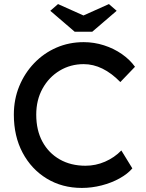

<svg xmlns="http://www.w3.org/2000/svg" viewBox="-20 -913 719 943"><path d="M382 10Q285 10 209.5 -36Q134 -82 91 -163Q48 -244 48 -350Q48 -425 74.5 -489.5Q101 -554 148 -603Q195 -652 257 -679Q319 -706 391 -706Q442 -706 490.5 -690.5Q539 -675 578.5 -647.5Q618 -620 643 -585L571 -510Q485 -598 391 -598Q326 -598 273 -566Q220 -534 189 -478Q158 -422 158 -350Q158 -273 188.5 -217Q219 -161 273.5 -130Q328 -99 400 -99Q450 -99 496 -119Q542 -139 576 -174L630 -86Q607 -59 567.5 -37Q528 -15 479.5 -2.5Q431 10 382 10ZM347 -757 227 -860 265 -893 390 -837 515 -893 553 -860 433 -757Z"/></svg>

Font: Lexend Deca
Style: Regular
Weight: 400
Designer: Bonnie Shaver-Troup, Thomas Jockin
Foundry: Lexend
Version: Version 1.008; ttfautohint (v1.8.4.7-5d5b)